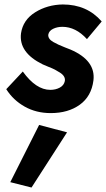

<svg xmlns="http://www.w3.org/2000/svg" viewBox="-20 -490 475 859"><path d="M82 -170Q141 -88 205 -88Q229 -88 247.5 -98Q266 -108 270 -127Q272 -138 266.5 -147.5Q261 -157 248.5 -165Q236 -173 225.5 -178.5Q215 -184 197 -191Q179 -198 171 -202Q63 -255 74 -341Q83 -401 137.5 -435Q192 -469 261 -470Q369 -470 435 -394L369 -315Q319 -370 259 -370Q236 -370 217.5 -361Q199 -352 196 -335Q195 -326 200.5 -317.5Q206 -309 218.5 -302Q231 -295 242 -290Q253 -285 270.5 -278Q288 -271 296 -268Q409 -219 398 -130Q389 -59 337 -21.5Q285 16 207 16Q142 16 90.5 -13Q39 -42 8 -91ZM155 69 280 102 121 349 26 325Z"/></svg>

Font: Jost* 600 Semi
Style: Italic
Weight: 600
Italic angle: -10°
Version: Version 3.500